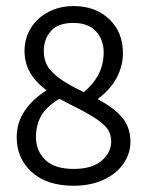

<svg xmlns="http://www.w3.org/2000/svg" viewBox="-20 -592 478 623"><path d="M403.3 -131.8Q403.3 -94.7 381.3 -62Q359.4 -29.3 317.4 -9.3Q275.4 10.7 218.8 10.7Q131.8 10.7 83 -33.7Q34.2 -78.1 34.2 -146.5Q34.2 -194.3 60.5 -232.9Q86.9 -271.5 130.9 -298.8Q91.8 -329.1 75.7 -359.9Q59.6 -390.6 59.6 -426.8Q59.6 -467.8 80.1 -501Q100.6 -534.2 137.2 -553.2Q173.8 -572.3 218.8 -572.3Q289.1 -572.3 334 -530.3Q378.9 -488.3 378.9 -418.9Q378.9 -378.9 358.9 -340.3Q338.9 -301.8 296.9 -270.5Q351.6 -241.2 377.4 -209.5Q403.3 -177.7 403.3 -131.8ZM122.1 -426.8Q122.1 -402.3 131.3 -382.8Q140.6 -363.3 168.5 -341.3Q196.3 -319.3 252 -293Q316.4 -346.7 316.4 -421.9Q316.4 -462.9 291.5 -490.2Q266.6 -517.6 217.8 -517.6Q168 -517.6 145 -491.2Q122.1 -464.8 122.1 -426.8ZM340.8 -132.8Q340.8 -154.3 330.6 -170.9Q320.3 -187.5 292 -206.5Q263.7 -225.6 208 -252.9Q200.2 -256.8 172.9 -271.5Q128.9 -245.1 112.8 -214.8Q96.7 -184.6 96.7 -147.5Q96.7 -102.5 127 -73.2Q157.2 -43.9 218.8 -43.9Q279.3 -43.9 310.1 -70.8Q340.8 -97.7 340.8 -132.8Z"/></svg>

Font: Sudo Light
Style: Regular
Weight: 300
Monospace: yes
Designer: Jens Kutilek
Foundry: Jens Kutilek
Version: Version 0.040